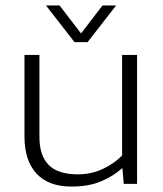

<svg xmlns="http://www.w3.org/2000/svg" viewBox="-20 -676 599 706"><path d="M254 -521 149 -656H199L278 -553L357 -656H407L302 -521ZM243 10Q158 10 114 -38Q70 -86 70 -174V-474H125V-172Q125 -104 159 -69.5Q193 -35 266 -35Q316 -35 357.5 -54.5Q399 -74 429 -104V-474H484V0H435L430 -58Q395 -27 350 -8.5Q305 10 243 10Z"/></svg>

Font: Kanit ExtraLight
Style: Regular
Weight: 275
Designer: Katatrad Team
Foundry: CadsonDemak
Version: Version 2.000; ttfautohint (v1.8.3)